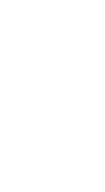

<svg xmlns="http://www.w3.org/2000/svg" viewBox="-20 -470 240 440"><path d="M100 -250Q100 -250 100 -250Q100 -250 100 -250Q100 -250 100 -250Q100 -250 100 -250Q100 -250 100 -250Q100 -250 100 -250Q100 -250 100 -250Q100 -250 100 -250Q100 -250 100 -250Q100 -250 100 -250Q100 -250 100 -250Q100 -250 100 -250ZM100 -150Q100 -150 100 -150Q100 -150 100 -150Q100 -150 100 -150Q100 -150 100 -150Q100 -150 100 -150Q100 -150 100 -150Q100 -150 100 -150Q100 -150 100 -150Q100 -150 100 -150Q100 -150 100 -150Q100 -150 100 -150Q100 -150 100 -150ZM100 -50Q100 -50 100 -50Q100 -50 100 -50Q100 -50 100 -50Q100 -50 100 -50Q100 -50 100 -50Q100 -50 100 -50Q100 -50 100 -50Q100 -50 100 -50Q100 -50 100 -50Q100 -50 100 -50Q100 -50 100 -50Q100 -50 100 -50ZM100 -450Q100 -450 100 -450Q100 -450 100 -450Q100 -450 100 -450Q100 -450 100 -450Q100 -450 100 -450Q100 -450 100 -450Q100 -450 100 -450Q100 -450 100 -450Q100 -450 100 -450Q100 -450 100 -450Q100 -450 100 -450Q100 -450 100 -450Z"/></svg>

Font: TINY 5x3
Style: Regular
Weight: 400
Designer: Jack Halten Fahnestock
Foundry: Velvetyne Type Foundry
Version: Version 1.002